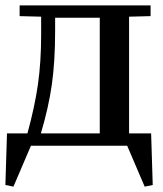

<svg xmlns="http://www.w3.org/2000/svg" viewBox="-20 -542 608 714"><path d="M30 152 0 146 6 -46H82Q109 -144 121 -227.5Q133 -311 133 -414V-480L53 -482V-522H540V-482L460 -480V-46H542L548 146L518 152L453 0H95ZM351 -46V-476H185V-426Q185 -315 173 -229Q161 -143 132 -46Z"/></svg>

Font: Minipax
Style: Bold
Weight: 500
Designer: Raphaël Ronot, Igor Stepanchenko (Cyrillic)
Foundry: steppetype
Version: Version 1.002